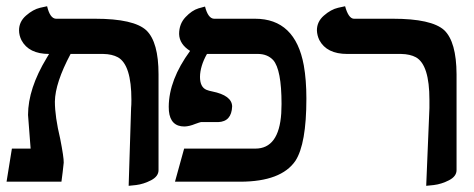

<svg xmlns="http://www.w3.org/2000/svg" viewBox="-20 -582 1517 615"><path d="M392.1 13.2 399.9 -235.8Q400.9 -245.6 400.9 -262.2Q400.9 -374 357.9 -398.4Q338.9 -408.7 311 -409.2H206.1Q156.7 -316.4 155.8 -256.8Q155.8 -208.5 172.9 -137.2Q184.6 -77.6 184.1 -61Q183.1 -51.8 180.7 -30.3Q178.2 -8.8 176.8 0H1L18.1 -106H78.1Q77.1 -114.3 75.2 -143.1Q74.2 -155.8 72.3 -181.2Q70.3 -209.5 69.8 -213.9Q69.8 -297.9 129.9 -397Q133.8 -402.8 137.2 -409.2Q72.3 -409.2 48.8 -453.1Q41 -468.8 41 -484.9Q41 -512.7 63.5 -532.2Q85.9 -551.8 108.4 -557.1L130.9 -562Q140.1 -522.9 159.2 -522H284.2Q409.2 -522 449.2 -484.4Q487.8 -446.8 487.8 -344.2V-37.1Q487.8 -17.1 463.9 -4.6Q439.9 7.8 416 10.7Z M881.8 -249Q881.8 -358.9 855 -389.6Q836.9 -408.7 807.6 -409.2H643.6L642.6 -408.2V-409.2V-408.7Q621.1 -370.1 620.6 -335.9Q620.6 -303.2 641.1 -294.4Q649.4 -291 659.7 -289.1Q722.7 -276.4 723.6 -241.2Q721.7 -192.4 678.7 -190.9H655.8H623.5Q620.1 -190.4 605.5 -185.1Q586.4 -177.2 570.8 -176.8Q525.9 -176.8 521 -226.6Q520.5 -233.4 520.5 -240.2Q521 -326.2 588.9 -418.9Q554.7 -440.4 553.7 -473.1Q553.7 -505.4 574.2 -527.1Q594.7 -548.8 615.7 -555.2L636.7 -561Q646.5 -522.9 665.5 -522H796.9Q925.8 -522 953.1 -372.6Q961.4 -326.2 961.4 -266.1Q961.4 -121.1 926.3 -66.9Q880.9 -0.5 750.5 0H540.5L569.8 -106H797.9Q873.5 -106 880.9 -219.2Q881.8 -233.9 881.8 -249Z M1345.2 13.2 1355.5 -235.8Q1355.5 -235.8 1355.5 -262.2Q1355.5 -374 1312.5 -398.4Q1293.5 -408.7 1265.1 -409.2H1092.3Q1026.4 -409.2 1002.9 -453.6Q995.6 -468.8 995.1 -484.9Q995.1 -512.7 1017.6 -532.2Q1040 -551.8 1063 -557.1L1085.4 -562Q1096.2 -522.9 1113.3 -522H1238.3Q1362.3 -522 1402.8 -485.4Q1441.9 -448.2 1442.4 -344.2V-37.1Q1442.4 -17.1 1418.2 -4.6Q1394 7.8 1369.6 10.7Z"/></svg>

Font: Linux Libertine O
Style: Bold
Weight: 700
Designer: Philipp H. Poll
Foundry: Philipp H. Poll
Version: Version 5.0.0